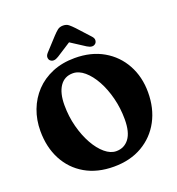

<svg xmlns="http://www.w3.org/2000/svg" viewBox="-165 -1074 1133 1227"><g transform="rotate(-20 401.0 -460.5)"><path d="M400 -719Q511.5 -719 593.8 -671.5Q676 -624 721.2 -541.2Q766.5 -458.5 766.5 -353.5Q766.5 -244.5 721.5 -160.5Q676.5 -76.5 594.2 -28.5Q512 19.5 400.5 19.5Q288 19.5 206 -28Q124 -75.5 79.5 -160Q35 -244.5 35 -355Q35 -430.5 60 -496.5Q85 -562.5 132.2 -612.5Q179.5 -662.5 247.2 -690.8Q315 -719 400 -719ZM567.5 -241.5Q567.5 -317 549.8 -387Q532 -457 501.8 -512Q471.5 -567 433.5 -599.2Q395.5 -631.5 355 -631.5Q298 -631.5 267 -585.8Q236 -540 236 -458Q236 -380.5 254.5 -310.5Q273 -240.5 303.5 -186Q334 -131.5 371.8 -100Q409.5 -68.5 448 -68.5Q502.5 -68.5 535 -111.2Q567.5 -154 567.5 -241.5ZM303 -762.5Q268 -740.5 247 -759.5Q239 -766.5 238 -780.5Q237 -794.5 250.5 -809.5L330 -896Q348 -915.5 363 -927.5Q378 -939.5 401 -939.5Q424 -939.5 438.8 -927.5Q453.5 -915.5 472 -896L551 -809.5Q565 -794.5 563.8 -780.5Q562.5 -766.5 554.5 -759.5Q534 -740.5 498.5 -762.5L401 -825.5Z"/></g></svg>

Font: Fraunces 9pt SuperSoft
Style: Bold
Weight: 700
Version: Version 1.000;[b76b70a41]